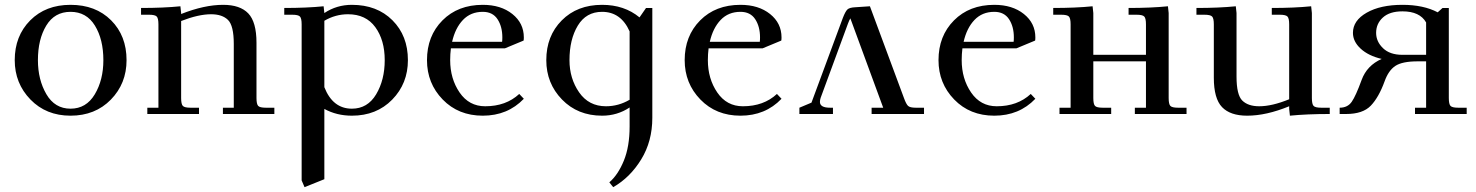

<svg xmlns="http://www.w3.org/2000/svg" viewBox="-20 -472 6112 795"><path d="M41 -223Q41 -323 105 -387.5Q169 -452 272 -452Q376 -452 440 -388Q504 -324 504 -223Q504 -126 439 -59.5Q374 7 272 7Q171 7 106 -60Q41 -127 41 -223ZM137 -223Q137 -142 172 -82Q207 -22 272 -22Q337 -22 372.5 -81.5Q408 -141 408 -223Q408 -309 373 -366Q338 -423 272 -423Q206 -423 171.5 -366Q137 -309 137 -223Z M564 -411V-439Q657 -439 727 -446L730 -418V-414Q826 -452 904 -452Q974 -452 1008 -416.5Q1042 -381 1042 -295V-66Q1042 -41 1049 -33.5Q1056 -26 1081 -26H1116V0H903V-26H948V-290Q948 -366 924 -389.5Q900 -413 854 -413Q802 -413 730 -385V-66Q730 -41 737 -33.5Q744 -26 769 -26H804V0H590V-26H636V-371Q636 -396 629 -403.5Q622 -411 597 -411Z M1157 -411V-439Q1250 -439 1320 -446L1323 -418Q1374 -452 1437 -452Q1541 -452 1605 -388Q1669 -324 1669 -223Q1669 -126 1604 -59.5Q1539 7 1437 7Q1374 7 1323 -21V270L1241 303L1229 275V-371Q1229 -396 1222 -403.5Q1215 -411 1190 -411ZM1323 -111Q1358 -22 1437 -22Q1502 -22 1537.5 -81.5Q1573 -141 1573 -223Q1573 -306 1534 -359.5Q1495 -413 1421 -413Q1369 -413 1323 -386Z M1748 -223Q1748 -323 1812 -387.5Q1876 -452 1979 -452Q2054 -452 2101.5 -414Q2149 -376 2149 -317Q2149 -308 2148 -304L2071 -272H1847Q1844 -248 1844 -223Q1844 -146 1883 -89Q1922 -32 1989 -32Q2075 -32 2130 -83L2149 -63Q2082 7 1979 7Q1878 7 1813 -60Q1748 -127 1748 -223ZM1852 -299H2059Q2060 -305 2060 -317Q2060 -362 2040 -392.5Q2020 -423 1979 -423Q1929 -423 1897 -389.5Q1865 -356 1852 -299Z M2242 -223Q2242 -323 2306 -387.5Q2370 -452 2473 -452Q2565 -452 2628 -400L2655 -439H2681V16Q2681 113 2635 188Q2589 263 2519 303L2503 283Q2539 252 2563 193.5Q2587 135 2587 52V-27Q2536 7 2473 7Q2372 7 2307 -60Q2242 -127 2242 -223ZM2338 -223Q2338 -147 2378 -89.5Q2418 -32 2489 -32Q2541 -32 2587 -59V-342Q2551 -423 2473 -423Q2407 -423 2372.5 -366Q2338 -309 2338 -223Z M2815 -223Q2815 -323 2879 -387.5Q2943 -452 3046 -452Q3121 -452 3168.5 -414Q3216 -376 3216 -317Q3216 -308 3215 -304L3138 -272H2914Q2911 -248 2911 -223Q2911 -146 2950 -89Q2989 -32 3056 -32Q3142 -32 3197 -83L3216 -63Q3149 7 3046 7Q2945 7 2880 -60Q2815 -127 2815 -223ZM2919 -299H3126Q3127 -305 3127 -317Q3127 -362 3107 -392.5Q3087 -423 3046 -423Q2996 -423 2964 -389.5Q2932 -356 2919 -299Z M3290 0V-26L3340 -47L3470 -398Q3480 -424 3488.5 -432.5Q3497 -441 3522 -442L3582 -446L3723 -66Q3732 -41 3740 -33.5Q3748 -26 3772 -26H3806V0H3589V-26H3637L3501 -396Q3497 -390 3491 -374L3378 -67Q3375 -58 3375 -50Q3375 -26 3417 -26H3429V0Z M3866 -223Q3866 -323 3930 -387.5Q3994 -452 4097 -452Q4172 -452 4219.5 -414Q4267 -376 4267 -317Q4267 -308 4266 -304L4189 -272H3965Q3962 -248 3962 -223Q3962 -146 4001 -89Q4040 -32 4107 -32Q4193 -32 4248 -83L4267 -63Q4200 7 4097 7Q3996 7 3931 -60Q3866 -127 3866 -223ZM3970 -299H4177Q4178 -305 4178 -317Q4178 -362 4158 -392.5Q4138 -423 4097 -423Q4047 -423 4015 -389.5Q3983 -356 3970 -299Z M4341 -411V-439Q4434 -439 4504 -446L4507 -418V-245H4725V-371Q4725 -396 4718 -403.5Q4711 -411 4686 -411H4653V-439Q4746 -439 4816 -446L4819 -418V-66Q4819 -41 4826 -33.5Q4833 -26 4858 -26H4893V0H4679V-26H4725V-218H4507V-66Q4507 -41 4514 -33.5Q4521 -26 4546 -26H4581V0H4367V-26H4413V-371Q4413 -396 4406 -403.5Q4399 -411 4374 -411Z M4934 -411V-439Q5027 -439 5097 -446L5100 -418V-155Q5100 -79 5124 -55.5Q5148 -32 5194 -32Q5247 -32 5318 -61V-371Q5318 -396 5311 -403.5Q5304 -411 5279 -411H5246V-439Q5339 -439 5409 -446L5412 -418V-66Q5412 -41 5419 -33.5Q5426 -26 5451 -26H5486V0Q5391 0 5321 7L5318 -21V-32Q5223 7 5144 7Q5074 7 5040 -28.5Q5006 -64 5006 -150V-371Q5006 -396 4999 -403.5Q4992 -411 4967 -411Z M5527 0V-26Q5560 -26 5577 -50.5Q5594 -75 5618 -141Q5640 -201 5701 -228Q5646 -241 5614 -270.5Q5582 -300 5582 -336Q5582 -387 5639 -419.5Q5696 -452 5787 -452Q5874 -452 5933 -421L5953 -439H5979V-66Q5979 -41 5986 -33.5Q5993 -26 6018 -26H6053V0H5839V-26H5885V-218H5850Q5786 -218 5757.5 -199Q5729 -180 5713 -135Q5689 -69 5656 -34.5Q5623 0 5554 0ZM5678 -336Q5678 -300 5706.5 -272.5Q5735 -245 5787 -245H5885V-379Q5859 -425 5787 -425Q5734 -425 5706 -399.5Q5678 -374 5678 -336Z"/></svg>

Font: Dihjauti
Style: Bold
Weight: 700
Designer: T. Christopher White
Version: Version 3.0.0